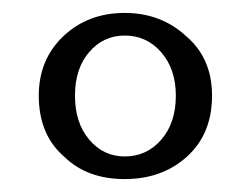

<svg xmlns="http://www.w3.org/2000/svg" viewBox="-20 -658 388 297"><path d="M308 -510Q308 -451 269.5 -416Q231 -381 173 -381Q115 -381 80 -415Q40 -449 40 -510Q40 -566 78 -602Q116 -638 173 -638Q229 -638 268 -602Q308 -568 308 -510ZM252 -510Q252 -551 229.5 -577Q207 -603 173 -603Q140 -603 118 -577.5Q96 -552 96 -510Q96 -468 118 -442Q140 -416 173 -416Q207 -416 229.5 -442Q252 -468 252 -510Z"/></svg>

Font: GFS Didot
Style: Regular
Weight: 400
Designer: Takis Katsoulidis and George D. Matthiopoulos
Foundry: Takis Katsoulidis and George D. Matthiopoulos
Version: Version 1.0